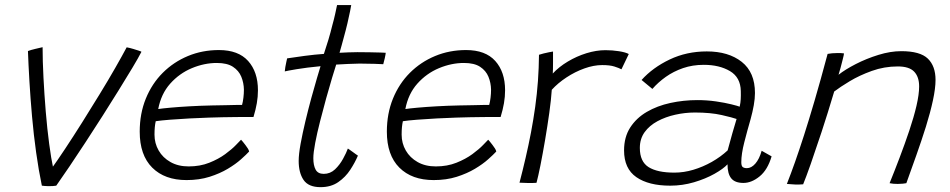

<svg xmlns="http://www.w3.org/2000/svg" viewBox="-20 -736 3826 773"><path d="M490 -545.5Q503.5 -543 516.5 -539Q529.5 -535 538.8 -532Q548 -529 549.5 -527.5Q537 -503 513 -463Q489 -423 458 -373Q427 -323 392.8 -269.2Q358.5 -215.5 324.2 -163Q290 -110.5 259.5 -65.5Q229 -20.5 206.5 11.5Q195.5 13.5 175.5 13.5Q167.5 13.5 160.5 12.8Q153.5 12 148.5 11.5Q135.5 -50.5 125.5 -122Q115.5 -193.5 109 -266.8Q102.5 -340 98.5 -408Q94.5 -476 92.5 -530.5Q98.5 -533 106 -535Q113.5 -537 121.5 -539Q129.5 -541 137.5 -542.8Q145.5 -544.5 151.5 -546Q151.5 -491.5 155 -423.8Q158.5 -356 164.2 -286.5Q170 -217 178 -156.8Q186 -96.5 194.5 -57.5L187 -56.5Q210.5 -89 242.8 -137.8Q275 -186.5 310.8 -243.2Q346.5 -300 381.2 -356.8Q416 -413.5 444.2 -463Q472.5 -512.5 490 -545.5Z M983 -126Q972 -114 950.5 -94.8Q929 -75.5 897.2 -56.5Q865.5 -37.5 823.8 -24.2Q782 -11 731 -11Q643 -11 592.8 -61.2Q542.5 -111.5 542.5 -206Q542.5 -278.5 567 -338.8Q591.5 -399 635.2 -442.8Q679 -486.5 736.8 -510.5Q794.5 -534.5 861.5 -534.5Q939.5 -534.5 979 -490.5Q1018.5 -446.5 1018.5 -372.5Q1018.5 -346.5 1014 -320.5Q1009.5 -294.5 1000.5 -265Q996.5 -265 978 -265Q959.5 -265 932.5 -264.8Q905.5 -264.5 876.2 -264Q847 -263.5 821 -262.5Q786 -261.5 743.8 -259.2Q701.5 -257 664 -254Q626.5 -251 607 -248Q602 -226.5 602 -194Q602 -159 618.8 -130Q635.5 -101 666.5 -83.5Q697.5 -66 739.5 -66Q785.5 -66 822.5 -80.8Q859.5 -95.5 886.8 -115.5Q914 -135.5 930.2 -152.5Q946.5 -169.5 950.5 -173.5Q953 -171 957.8 -165.2Q962.5 -159.5 968 -152.2Q973.5 -145 977.8 -138.2Q982 -131.5 983 -126ZM617 -297Q633 -299.5 666 -302.5Q699 -305.5 742.8 -308Q786.5 -310.5 834 -311.5Q862 -312 888.5 -312.5Q915 -313 933.5 -313.5Q952 -314 954.5 -313.5Q958 -326 960 -342.8Q962 -359.5 962 -375Q961.5 -402.5 951.5 -427Q941.5 -451.5 918 -467Q894.5 -482.5 853 -482.5Q802.5 -482.5 752.2 -461.5Q702 -440.5 665.2 -399.2Q628.5 -358 617 -297Z M1421 -109.5Q1409.5 -82 1390.2 -52.5Q1371 -23 1341.8 -2.8Q1312.5 17.5 1270.5 17.5Q1222 17.5 1202.2 -11.5Q1182.5 -40.5 1182.5 -88Q1182.5 -114.5 1190.2 -157Q1198 -199.5 1209.5 -247.8Q1221 -296 1233.5 -341.8Q1246 -387.5 1256.2 -421.8Q1266.5 -456 1270.5 -469.5Q1213.5 -464 1174.8 -457.5Q1136 -451 1126.5 -448.5Q1127 -456 1128.8 -466.5Q1130.5 -477 1132.8 -486.8Q1135 -496.5 1136 -501Q1164.5 -505.5 1206 -511Q1247.5 -516.5 1284 -519Q1293 -545.5 1302 -575.5Q1311 -605.5 1318 -634.5Q1324.5 -657.5 1329.2 -678.8Q1334 -700 1337 -715.5H1394Q1393.5 -711.5 1389.5 -691.2Q1385.5 -671 1378.8 -642.2Q1372 -613.5 1363.5 -583Q1359.5 -567.5 1355.2 -552.5Q1351 -537.5 1347 -523.5Q1361 -524.5 1383.2 -525.2Q1405.5 -526 1419 -526Q1444.5 -526 1469.2 -525.5Q1494 -525 1511.8 -524.5Q1529.5 -524 1533 -523.5Q1532.5 -517 1529 -501.2Q1525.5 -485.5 1523 -477.5Q1518 -478 1488.2 -479Q1458.5 -480 1428 -480Q1406.5 -479.5 1380.8 -478.5Q1355 -477.5 1333.5 -476Q1328 -459 1317 -422.8Q1306 -386.5 1293.2 -340.2Q1280.5 -294 1268.5 -247Q1256.5 -200 1249 -160.5Q1241.5 -121 1241.5 -99Q1241.5 -70 1250.8 -53Q1260 -36 1283.5 -36Q1309.5 -36 1328.8 -54.2Q1348 -72.5 1361.2 -96.8Q1374.5 -121 1380.5 -138Q1382.5 -137 1388.2 -132.8Q1394 -128.5 1400.8 -123.8Q1407.5 -119 1413.2 -114.8Q1419 -110.5 1421 -109.5Z M1978 -126Q1967 -114 1945.5 -94.8Q1924 -75.5 1892.2 -56.5Q1860.5 -37.5 1818.8 -24.2Q1777 -11 1726 -11Q1638 -11 1587.8 -61.2Q1537.5 -111.5 1537.5 -206Q1537.5 -278.5 1562 -338.8Q1586.5 -399 1630.2 -442.8Q1674 -486.5 1731.8 -510.5Q1789.5 -534.5 1856.5 -534.5Q1934.5 -534.5 1974 -490.5Q2013.5 -446.5 2013.5 -372.5Q2013.5 -346.5 2009 -320.5Q2004.5 -294.5 1995.5 -265Q1991.5 -265 1973 -265Q1954.5 -265 1927.5 -264.8Q1900.5 -264.5 1871.2 -264Q1842 -263.5 1816 -262.5Q1781 -261.5 1738.8 -259.2Q1696.5 -257 1659 -254Q1621.5 -251 1602 -248Q1597 -226.5 1597 -194Q1597 -159 1613.8 -130Q1630.5 -101 1661.5 -83.5Q1692.5 -66 1734.5 -66Q1780.5 -66 1817.5 -80.8Q1854.5 -95.5 1881.8 -115.5Q1909 -135.5 1925.2 -152.5Q1941.5 -169.5 1945.5 -173.5Q1948 -171 1952.8 -165.2Q1957.5 -159.5 1963 -152.2Q1968.5 -145 1972.8 -138.2Q1977 -131.5 1978 -126ZM1612 -297Q1628 -299.5 1661 -302.5Q1694 -305.5 1737.8 -308Q1781.5 -310.5 1829 -311.5Q1857 -312 1883.5 -312.5Q1910 -313 1928.5 -313.5Q1947 -314 1949.5 -313.5Q1953 -326 1955 -342.8Q1957 -359.5 1957 -375Q1956.5 -402.5 1946.5 -427Q1936.5 -451.5 1913 -467Q1889.5 -482.5 1848 -482.5Q1797.5 -482.5 1747.2 -461.5Q1697 -440.5 1660.2 -399.2Q1623.5 -358 1612 -297Z M2205.5 -440Q2230.5 -467 2266 -488.2Q2301.5 -509.5 2341.2 -521.8Q2381 -534 2417.5 -534Q2445 -534 2472 -529.8Q2499 -525.5 2511.5 -518.5L2482 -457Q2471.5 -462.5 2453.5 -468.2Q2435.5 -474 2404.5 -474Q2370.5 -474 2332.8 -460.5Q2295 -447 2260.5 -424.2Q2226 -401.5 2201.5 -374.5Q2199 -335.5 2191.5 -281.8Q2184 -228 2174.5 -172.2Q2165 -116.5 2155.8 -70.2Q2146.5 -24 2140 0Q2127.5 1 2106.8 0.8Q2086 0.5 2071.5 -0.5Q2084.5 -50 2096.2 -100.8Q2108 -151.5 2117.8 -202.8Q2127.5 -254 2134.8 -306Q2142 -358 2145.8 -410.2Q2149.5 -462.5 2150 -515.5Q2157 -518 2168.5 -520.8Q2180 -523.5 2191 -525.8Q2202 -528 2206.5 -528.5Q2206.5 -509.5 2206.5 -482.5Q2206.5 -455.5 2205.5 -440Z M2678.5 11.5Q2591.5 11.5 2542 -22.8Q2492.5 -57 2492.5 -130.5Q2492.5 -184 2517.2 -222.5Q2542 -261 2584 -285.5Q2626 -310 2679 -321.5Q2732 -333 2787.5 -333Q2826 -333 2862.2 -327.8Q2898.5 -322.5 2924.5 -316Q2950.5 -309.5 2958 -306.5Q2961.5 -322.5 2962.2 -336.8Q2963 -351 2962.5 -369.5Q2961.5 -424.5 2918.8 -449.8Q2876 -475 2813.5 -475Q2768.5 -475 2730 -461.8Q2691.5 -448.5 2660.5 -426.5Q2629.5 -404.5 2606.5 -378L2563 -414Q2608 -464 2676.2 -496.5Q2744.5 -529 2825.5 -529Q2913 -529 2966.2 -487Q3019.5 -445 3019.5 -361.5Q3019.5 -339.5 3014.8 -312.5Q3010 -285.5 3002 -256.5Q2988.5 -210 2976.5 -163Q2964.5 -116 2964.5 -83Q2964.5 -68 2970.2 -63.5Q2976 -59 2987 -59Q3005 -59 3021 -77.2Q3037 -95.5 3046.5 -129L3086.5 -106.5Q3070.5 -52 3038.2 -25.8Q3006 0.5 2973 0.5Q2939 0.5 2924 -18Q2909 -36.5 2909 -74.5Q2892.5 -56.5 2856.5 -36.2Q2820.5 -16 2774 -2.2Q2727.5 11.5 2678.5 11.5ZM2695 -41Q2733 -41 2771.5 -52.5Q2810 -64 2845.8 -84.2Q2881.5 -104.5 2909.5 -130.5Q2920.5 -171.5 2928.8 -200.5Q2937 -229.5 2945.5 -257Q2930.5 -262.5 2885.8 -272.8Q2841 -283 2778 -283Q2738 -283 2698.8 -274.2Q2659.5 -265.5 2627 -248Q2594.5 -230.5 2575.2 -203.8Q2556 -177 2556 -140.5Q2556 -85.5 2591.2 -63.2Q2626.5 -41 2695 -41Z M3213.5 6Q3207 6.5 3199.2 6.8Q3191.5 7 3184 7Q3175.5 6.5 3165.5 5.8Q3155.5 5 3148 4.5Q3164.5 -37.5 3181 -84.2Q3197.5 -131 3216.8 -190.8Q3236 -250.5 3259.5 -330.5Q3283 -410.5 3312 -519Q3319.5 -520.5 3330.2 -521.5Q3341 -522.5 3353 -522.5Q3359.5 -522.5 3366.5 -522.2Q3373.5 -522 3378 -521Q3377.5 -515 3373.2 -498.2Q3369 -481.5 3364.2 -463.2Q3359.5 -445 3356 -435Q3382.5 -456 3425.2 -478Q3468 -500 3516.5 -515Q3565 -530 3608.5 -530Q3684.5 -530 3715.5 -500Q3746.5 -470 3746.5 -414.5Q3746.5 -380.5 3736 -331.8Q3725.5 -283 3707.8 -226.2Q3690 -169.5 3669.2 -111Q3648.5 -52.5 3629 1.5Q3624 2.5 3614.8 3.5Q3605.5 4.5 3594.5 4.5Q3585 4.5 3576.8 3.8Q3568.5 3 3561.5 1.5Q3581.5 -47.5 3602.2 -102.2Q3623 -157 3641 -210.5Q3659 -264 3669.8 -310.2Q3680.5 -356.5 3680.5 -388Q3680.5 -426.5 3660.5 -447.5Q3640.5 -468.5 3594.5 -468.5Q3540 -468.5 3490 -450.5Q3440 -432.5 3401 -409Q3362 -385.5 3338.5 -367.5Q3312.5 -280 3287.8 -205Q3263 -130 3243.8 -75.2Q3224.5 -20.5 3213.5 6Z"/></svg>

Font: Grandstander Thin ExtraLight
Style: Italic
Weight: 250
Italic angle: -15°
Version: Version 1.200